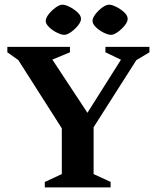

<svg xmlns="http://www.w3.org/2000/svg" viewBox="-20 -816 671 836"><path d="M175.1 0V-23.7L249.1 -58V-257.2L59.6 -554.6L12 -588.3V-612H284.6V-588.3L208 -556.5L360.7 -324.9L506.6 -555.9L439 -588.3V-612H630.6V-588.3L573.6 -554L387.6 -262V-58L461.6 -24V0ZM260.1 -664.3Q247.9 -664.3 228.7 -673.5Q209.5 -682.8 194.3 -697.2Q179.1 -711.6 179.1 -724.9Q179.1 -737.9 192.2 -754.4Q205.3 -771 222.4 -783.3Q239.5 -795.6 251.7 -795.6Q264.4 -795.6 283.2 -786.1Q302.1 -776.5 317.4 -762.4Q332.7 -748.3 332.7 -734Q332.7 -721 319.4 -704.6Q306 -688.3 289.1 -676.3Q272.1 -664.3 260.1 -664.3ZM463.5 -664.3Q451.2 -664.3 432.1 -673.5Q412.9 -682.8 397.9 -697.2Q382.9 -711.6 382.9 -724.9Q382.9 -737.9 395.6 -754.4Q408.4 -771 425.3 -783.3Q442.2 -795.6 454.9 -795.6Q467.1 -795.6 486.3 -786.1Q505.5 -776.5 520.7 -762.4Q535.9 -748.3 535.9 -734Q535.9 -721 522.6 -704.6Q509.4 -688.3 492.4 -676.3Q475.5 -664.3 463.5 -664.3Z"/></svg>

Font: Ancizar Serif Light
Style: Regular
Weight: 300
Designer: Cesar Puertas, Viviana Monsalve, Julian Moncada, Julian Prieto, Jose Castro, Felipe Aragon, Mariel Hernandez, Sara Alarc
Version: Version 8.100